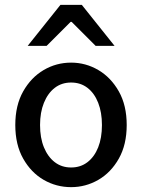

<svg xmlns="http://www.w3.org/2000/svg" viewBox="-20 -759 586 791"><path d="M273 12Q212 12 160 -18Q108 -48 75.5 -105.5Q43 -163 43 -244Q43 -325 75.5 -382.5Q108 -440 160 -470.5Q212 -501 273 -501Q333 -501 385 -470.5Q437 -440 469.5 -382.5Q502 -325 502 -244Q502 -163 469.5 -105.5Q437 -48 385 -18Q333 12 273 12ZM273 -69Q312 -69 340.5 -91Q369 -113 384.5 -152Q400 -191 400 -244Q400 -296 384.5 -335.5Q369 -375 340.5 -397Q312 -419 273 -419Q234 -419 205.5 -397Q177 -375 161 -335.5Q145 -296 145 -244Q145 -191 161 -152Q177 -113 205.5 -91Q234 -69 273 -69ZM94 -570 229 -739H317L452 -570H374L275 -669H271L172 -570Z"/></svg>

Font: Source Sans 3 ExtraLight Medium
Style: Regular
Weight: 500
Version: Version 3.052;hotconv 1.1.0;makeotfexe 2.6.0